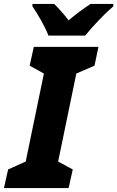

<svg xmlns="http://www.w3.org/2000/svg" viewBox="-52 -951 593 971"><path d="M-32 0 -11 -94 78 -134 170 -579 98 -619 119 -714H446L426 -619L334 -579L242 -134L316 -94L295 0ZM193 -771H379Q405 -804 446.5 -847.5Q488 -891 521 -919V-931H406Q349 -894 295 -848Q281 -867 259.5 -891.5Q238 -916 222 -931H112V-919Q132 -890 156 -847.5Q180 -805 193 -771Z"/></svg>

Font: Noto Sans Display Extra
Style: Italic
Weight: 800
Italic angle: -12°
Designer: Monotype Design Team
Foundry: Monotype Imaging Inc.
Version: Version 1.900